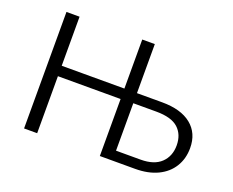

<svg xmlns="http://www.w3.org/2000/svg" viewBox="-107 -839 1237 1019"><g transform="rotate(20 511.0 -329.0)"><path d="M537 0V-658H608V-56H747Q823 -56 862 -93.5Q901 -131 901 -192Q901 -253 862.5 -288.5Q824 -324 738 -324H583V-381H750Q857 -381 915 -334Q973 -287 973 -203Q973 -143 944.5 -97Q916 -51 863 -25.5Q810 0 736 0ZM109 0V-658H183V0ZM134 -322V-381H588V-322Z"/></g></svg>

Font: Ysabeau Office
Style: Regular
Weight: 400
Designer: Christian Thalmann (Catharsis Fonts)
Version: Version 2.001;gftools[0.9.30]; featfreeze: tnum,lnum,ss02